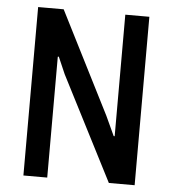

<svg xmlns="http://www.w3.org/2000/svg" viewBox="-50 -733 701 779"><g transform="rotate(5 300.0 -343.0)"><path d="M74 0V-686H178L388 -271L425 -191H429V-686H527V0H422L205 -424L175 -493L171 -492V0Z"/></g></svg>

Font: Chivo Mono
Style: Regular
Weight: 400
Monospace: yes
Designer: Hector Gatti
Foundry: Omnibus-Type
Version: Version 1.008; ttfautohint (v1.8.4.7-5d5b)